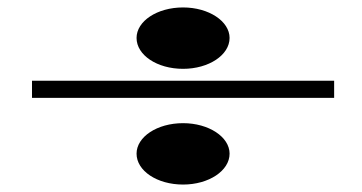

<svg xmlns="http://www.w3.org/2000/svg" viewBox="-20 -520 972 516"><path d="M878 -303V-257H66V-303ZM472 -24C541 -24 597 -61 597 -107C597 -152 541 -189 472 -189C402 -189 347 -152 347 -107C347 -61 402 -24 472 -24ZM472 -335C541 -335 597 -372 597 -418C597 -463 541 -500 472 -500C402 -500 347 -463 347 -418C347 -372 402 -335 472 -335Z"/></svg>

Font: Coconat
Style: Bold
Weight: 900
Width: 8
Designer: Sara Lavazza
Foundry: Collletttivo
Version: Version 1.000;Glyphs 3.2 (3217)